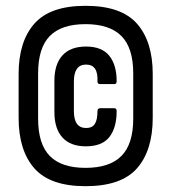

<svg xmlns="http://www.w3.org/2000/svg" viewBox="-20 -632 588 660"><path d="M274 8Q152 8 98 -53.5Q44 -115 44 -227V-378Q44 -489 98 -550.5Q152 -612 274 -612Q397 -612 451 -550.5Q505 -489 505 -378V-227Q505 -115 451 -53.5Q397 8 274 8ZM274 -55Q357 -55 397.5 -96Q438 -137 438 -224V-380Q438 -467 397.5 -508Q357 -549 274 -549Q191 -549 151 -508Q111 -467 111 -380V-224Q111 -137 151 -96Q191 -55 274 -55ZM275 -129Q222 -129 194.5 -159.5Q167 -190 167 -247V-354Q167 -411 194.5 -441.5Q222 -472 276 -472Q330 -472 355.5 -440.5Q381 -409 381 -353Q381 -343 373 -343H324Q315 -343 315 -352Q318 -410 276 -410Q234 -410 234 -352V-250Q234 -192 276 -192Q297 -192 306 -206Q315 -220 315 -249Q315 -260 324 -260H373Q381 -260 381 -250Q381 -193 356 -161Q331 -129 275 -129Z"/></svg>

Font: Sofia Sans Condensed
Style: Bold
Weight: 700
Designer: Botio Nikoltchev, Ani Petrova
Foundry: lettersoup
Version: Version 4.101; ttfautohint (v1.8.4.7-5d5b)